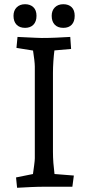

<svg xmlns="http://www.w3.org/2000/svg" viewBox="-20 -885 425 910"><path d="M61 5 56 -44 170 -67 131 -28Q133 -37 136 -58.5Q139 -80 142 -102.5Q145 -125 145 -135V-570Q145 -581 142.5 -602.5Q140 -624 136.5 -646Q133 -668 131 -678L170 -640L58 -658L63 -710Q82 -709 105 -708Q128 -707 148.5 -706Q169 -705 178 -705Q212 -705 245.5 -706.5Q279 -708 313 -710L317 -653L204 -643L242 -678Q241 -670 238 -647Q235 -624 233 -595Q231 -566 231 -540V-165Q231 -139 233 -112.5Q235 -86 238 -63.5Q241 -41 243 -28L204 -63L330 -53L323 0H195Q162 0 128.5 1.5Q95 3 61 5ZM280 -753Q254 -753 239.5 -768Q225 -783 225 -810Q225 -835 240 -850Q255 -865 280 -865Q305 -865 319.5 -851Q334 -837 334 -810Q334 -783 320 -768Q306 -753 280 -753ZM99 -753Q73 -753 58.5 -768Q44 -783 44 -810Q44 -835 59 -850Q74 -865 99 -865Q123 -865 138 -851Q153 -837 153 -810Q153 -783 138.5 -768Q124 -753 99 -753Z"/></svg>

Font: Andada Pro
Style: Regular
Weight: 400
Designer: Carolina Giovagnoli
Foundry: Huerta Tipografica
Version: Version 3.003